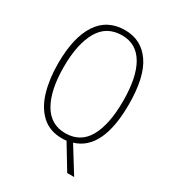

<svg xmlns="http://www.w3.org/2000/svg" viewBox="-211 -839 1013 1124"><g transform="rotate(30 295.5 -277.0)"><path d="M535 -358Q535 -52 364 -1L470 170H423L325 8Q317 9 309.5 9.5Q302 10 294 10Q211 10 158 -39Q105 -88 80.5 -171.5Q56 -255 56 -359Q56 -535 118 -629.5Q180 -724 300 -724Q410 -724 472.5 -633.5Q535 -543 535 -358ZM95 -359Q95 -203 145.5 -114.5Q196 -26 296 -26Q398 -26 447 -113Q496 -200 496 -358Q496 -519 446 -604Q396 -689 300 -689Q195 -689 145 -600.5Q95 -512 95 -359Z"/></g></svg>

Font: Noto Sans Sinhala Condensed ExtraLight
Style: Regular
Weight: 200
Width: 3
Designer: Jelle Bosma - Monotype Design Team
Foundry: Monotype Imaging Inc.
Version: Version 2.006; ttfautohint (v1.8.4.7-5d5b)